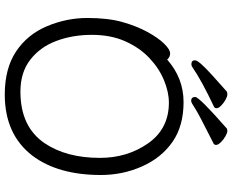

<svg xmlns="http://www.w3.org/2000/svg" viewBox="-102 -830 950 785"><g transform="rotate(90 372.5 -437.0)"><path d="M354 -46Q498 -46 565 -145Q625 -234 625 -371Q625 -483 565.5 -568Q506 -653 399 -653Q356 -653 307.5 -633Q259 -613 217 -573.5Q175 -534 148.5 -475Q122 -416 122 -337.5Q122 -259 147 -192.5Q172 -126 224 -86Q276 -46 354 -46ZM223 -646Q299 -713 397 -713Q495 -713 560 -667.5Q625 -622 660 -543Q695 -464 695 -375Q695 -200 616 -95Q529 18 366 18Q259 18 189.5 -28.5Q120 -75 86.5 -155Q53 -235 53 -319.5Q53 -404 69.5 -462.5Q86 -521 110 -565Q134 -609 158 -633.5Q182 -658 197.5 -658Q213 -658 223 -646ZM565 -835Q443 -774 421 -759Q399 -744 392 -744Q376 -744 376 -760.5Q376 -777 504 -889Q507 -892 515 -892Q523 -892 537 -884Q551 -876 561.5 -865Q572 -854 572 -846Q572 -838 565 -835ZM415 -837Q309 -787 254 -749Q249 -745 242 -745Q226 -745 226 -760Q226 -775 288 -831Q350 -887 353.5 -889.5Q357 -892 365.5 -892Q374 -892 387.5 -884.5Q401 -877 411.5 -866.5Q422 -856 422 -848Q422 -840 415 -837Z"/></g></svg>

Font: LXGW WenKai Lite
Style: Regular
Weight: 400
Designer: LXGW / Fontworks Inc.
Foundry: LXGW / Fontworks Inc.
Version: Version 1.511; March 25, 2025